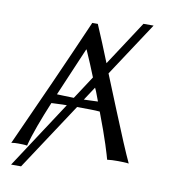

<svg xmlns="http://www.w3.org/2000/svg" viewBox="-92 -820 919 1018"><g transform="rotate(10 367.5 -311.5)"><path d="M189.9 -241.7Q161.1 -172.9 137.7 -109.1Q114.3 -45.4 102.1 2.9Q92.3 1 77.4 0.5Q62.5 0 53.7 0Q45.4 0 35.9 0.5Q26.4 1 17.1 2.9Q97.2 -172.9 175 -347.2Q252.9 -521.5 329.6 -697.8H359.4Q378.4 -653.3 399.2 -603.3Q419.9 -553.2 440.9 -500.5L597.7 -740.2H652.3L460.9 -449.2Q499.5 -355 535.9 -264.9Q572.3 -174.8 602.1 -104.5Q631.8 -34.2 649.4 2.9Q636.2 1 618.2 0.5Q600.1 0 586.4 0Q572.3 0 559.6 0.5Q546.9 1 533.2 2.9Q528.8 -15.1 509.3 -76.4Q489.7 -137.7 450.2 -241.7Q431.6 -243.7 395 -244.1Q358.4 -244.6 327.6 -244.6L89.8 116.7H36.1L272.5 -244.6Q249 -243.7 225.1 -243.2Q201.2 -242.7 189.9 -241.7ZM302.2 -289.6 383.3 -413.6Q370.1 -446.3 355.7 -481.2Q341.3 -516.1 324.7 -553.2H322.3L210.9 -292.5Q225.6 -291.5 252.2 -291Q278.8 -290.5 302.2 -289.6ZM356 -289.6Q375.5 -290.5 395 -291Q414.6 -291.5 431.6 -292.5Q424.8 -308.6 418.7 -326.7Q412.6 -344.7 403.8 -362.3Z"/></g></svg>

Font: Kurinto Seri
Style: Regular
Weight: 400
Designer: Kurinto was developed by Clint Goss from a range of fonts that are compatible with the SIL Open Font License Version 1.1
Foundry: Clinton F. Goss
Version: Version 2.196; July 25, 2020